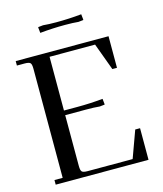

<svg xmlns="http://www.w3.org/2000/svg" viewBox="-124 -947 882 1039"><g transform="rotate(-15 316.5 -427.5)"><path d="M22 -677V-702H542V-525H516L460 -677H205V-376H280Q353 -376 423 -383L426 -355V-350L398 -347Q368 -350 321 -350H205V-66Q205 -41 212 -33.5Q219 -26 244 -26H496L551 -177H578V0H58V-26H104V-637Q104 -662 97 -669.5Q90 -677 65 -677ZM187 -843V-848L215 -851Q245 -848 289 -848Q360 -848 430 -855L433 -827V-822L405 -819Q375 -822 331 -822Q260 -822 190 -815Z"/></g></svg>

Font: Dihjauti
Style: Bold
Weight: 700
Designer: T. Christopher White
Version: Version 3.0.0